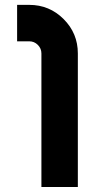

<svg xmlns="http://www.w3.org/2000/svg" viewBox="-20 -752 382 772"><path d="M293 0H146.5V-537.1Q146.5 -557.1 132.1 -571.5Q117.7 -585.9 97.7 -585.9H48.8V-732.4H97.7Q178.7 -732.4 235.8 -675.3Q293 -618.2 293 -537.1Z"/></svg>

Font: Audex
Style: Regular
Weight: 400
Designer: GGBotNet
Foundry: GGBotNet
Version: 1.00